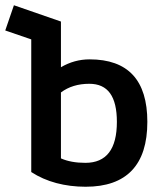

<svg xmlns="http://www.w3.org/2000/svg" viewBox="-54 -692 622 731"><path d="M272 19Q213 19 160.5 5Q108 -9 65 -37V-542L-34 -576L-1 -672L178 -610V-436Q229 -466 287 -466Q397 -466 452 -406.5Q507 -347 507 -228Q507 -105 448 -43Q389 19 272 19ZM271 -72Q331 -72 361 -111Q391 -150 391 -228Q391 -301 365 -337Q339 -373 286 -373Q222 -373 178 -340V-89Q216 -72 271 -72Z"/></svg>

Font: Podkova
Style: Bold
Weight: 700
Designer: Ilya Yudin
Foundry: Cyreal (www.cyreal.org)
Version: Version 2.102; ttfautohint (v1.8.1.43-b0c9)